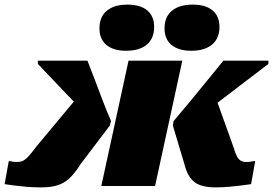

<svg xmlns="http://www.w3.org/2000/svg" viewBox="-33 -806 1183 832"><path d="M513 -586Q572 -586 603.5 -613Q635 -640 635 -689Q635 -736 605 -761Q575 -786 519 -786Q462 -786 430 -759.5Q398 -733 398 -683Q398 -636 428.5 -611Q459 -586 513 -586ZM796 -586Q854 -586 886 -613Q918 -640 918 -689Q918 -736 888 -761Q858 -786 802 -786Q744 -786 712 -759.5Q680 -733 680 -683Q680 -636 710.5 -611Q741 -586 796 -586ZM979 -168 901 -385 826 -298Q875 -334 927 -374Q979 -414 1031 -453.5Q1083 -493 1130 -529V-543H935Q903 -504 866.5 -459Q830 -414 792.5 -368.5Q755 -323 719 -281L716 -262L766 -95Q775 -59 791 -36.5Q807 -14 833.5 -4Q860 6 900 6Q930 6 958 3.5Q986 1 1010.5 -2Q1035 -5 1055 -8L1073 -108Q1067 -108 1055.5 -106Q1044 -104 1033 -104Q1021 -104 1011 -109.5Q1001 -115 993.5 -129Q986 -143 979 -168ZM406 0H639L757 -543H524ZM123 -169Q103 -142 90 -128Q77 -114 66 -109Q55 -104 39 -104Q28 -104 19 -106Q10 -108 5 -108L-13 -8Q6 -5 30 -2Q54 1 82.5 3.5Q111 6 145 6Q187 6 216 -3Q245 -12 268.5 -34Q292 -56 317 -96L443 -262L448 -282Q430 -323 412.5 -369Q395 -415 378 -460Q361 -505 346 -543H131V-529Q155 -504 183 -474.5Q211 -445 240 -414.5Q269 -384 298 -354Q327 -324 354 -298L303 -385Z"/></svg>

Font: Roboto Serif Black
Style: Italic
Weight: 900
Italic angle: -10°
Version: Version 1.008